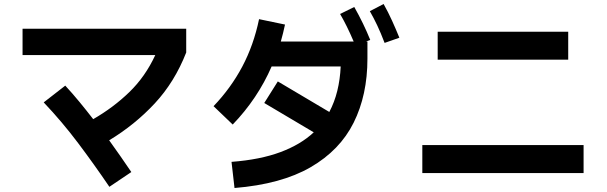

<svg xmlns="http://www.w3.org/2000/svg" viewBox="-20 -873 3040 962"><path d="M528 63Q452 -49 371.5 -156Q291 -263 199 -360L307 -444Q343 -405 378 -362.5Q413 -320 447 -276Q548 -334 628 -411.5Q708 -489 758 -597H93V-729H913V-610Q855 -462 755.5 -355Q656 -248 527 -170Q555 -131 583 -91Q611 -51 638 -11Z M1907 -658Q1888 -708 1870 -746Q1852 -784 1833 -817L1902 -853Q1925 -812 1944.5 -769Q1964 -726 1981 -684ZM1155 69 1140 -62Q1284 -73 1385.5 -111Q1487 -149 1552 -210L1304 -357L1372 -465L1630 -312Q1656 -361 1670 -418Q1684 -475 1687 -540H1341Q1271 -379 1146 -249L1050 -341Q1137 -432 1194 -539.5Q1251 -647 1278 -777L1408 -750Q1399 -707 1387 -665H1752Q1718 -745 1684 -803L1755 -838Q1802 -755 1835 -673L1814 -665H1821V-579Q1821 -397 1752 -258.5Q1683 -120 1536 -35Q1389 50 1155 69Z M2173 -574V-714H2827V-574ZM2096 -6V-146H2904V-6Z"/></svg>

Font: Murecho SemiBold
Style: Regular
Weight: 600
Designer: Neil Summerour
Foundry: Positype
Version: Version 1.010; ttfautohint (v1.8.3)